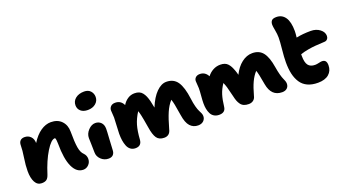

<svg xmlns="http://www.w3.org/2000/svg" viewBox="-58 -1335 3488 1941"><g transform="rotate(-20 1686.0 -364.0)"><path d="M585.9 27.8Q513.7 27.8 473.9 -57.9Q434.1 -143.6 434.1 -308.1Q434.1 -352.1 424.8 -370.1H420.9Q381.8 -370.1 325.4 -278.6Q269 -187 226.1 -49.8Q214.8 -15.1 196.3 -1.5Q177.7 12.2 144 12.2Q97.7 12.2 73.7 -32.2Q49.8 -76.7 49.8 -150.9Q49.8 -212.4 62 -291Q74.2 -369.6 74.2 -419.9Q74.2 -451.2 90.3 -468.5Q106.4 -485.8 137.2 -485.8Q176.8 -485.8 202.4 -459.5Q228 -433.1 228 -389.2Q273.9 -462.9 328.4 -500Q382.8 -537.1 438 -537.1Q510.7 -537.1 553 -492.9Q595.2 -448.7 595.2 -378.9Q595.2 -263.7 605.2 -205.6Q615.2 -147.5 643.1 -122.1Q668.9 -96.2 668.9 -59.1Q668.9 -22.9 644 2.4Q619.1 27.8 585.9 27.8Z M835 -523.9Q786.6 -523.9 759.3 -548.1Q731.9 -572.3 731.9 -610.8Q731.9 -656.2 767.8 -684.6Q803.7 -712.9 860.8 -712.9Q904.8 -712.9 929 -686Q953.1 -659.2 953.1 -622.1Q953.1 -579.6 919.9 -551.8Q886.7 -523.9 835 -523.9ZM864.3 9.8Q817.4 9.8 783.7 -22.5Q750 -54.7 750 -98.1Q750 -146.5 748 -191.7Q746.1 -236.8 746.1 -252.9Q746.1 -299.8 781.5 -337.4Q816.9 -375 857.9 -375Q894 -375 918.2 -351.3Q942.4 -327.6 942.9 -284.2Q943.4 -263.2 937.3 -172.6Q931.2 -82 931.2 -62Q931.2 -27.8 914.1 -9Q897 9.8 864.3 9.8Z M1155.8 3.9Q1125 3.9 1103.3 -12.2Q1081.5 -28.3 1070.1 -56.9Q1058.6 -85.4 1053.7 -117.9Q1048.8 -150.4 1048.8 -189.9Q1048.8 -218.8 1052.7 -276.4Q1056.6 -334 1056.6 -361.8Q1056.6 -376 1054.2 -401.9Q1051.8 -427.7 1051.8 -439Q1051.8 -464.4 1068.8 -481.7Q1085.9 -499 1116.7 -499Q1149.9 -499 1171.9 -483.2Q1193.8 -467.3 1204.6 -441.9Q1226.6 -478.5 1259.5 -500.2Q1292.5 -522 1332.5 -522Q1361.3 -522 1382.1 -513.4Q1402.8 -504.9 1417.2 -486.6Q1431.6 -468.3 1441.2 -446Q1450.7 -423.8 1459.5 -390.1Q1469.2 -346.7 1474.6 -316.9Q1514.6 -415.5 1567.6 -468.3Q1620.6 -521 1674.8 -521Q1753.9 -521 1794.2 -461.7Q1834.5 -402.3 1850.6 -275.9Q1856.9 -224.6 1867.4 -186.5Q1877.9 -148.4 1887 -132.1Q1896 -115.7 1902.8 -99.4Q1909.7 -83 1909.7 -67.9Q1909.7 -37.1 1887.9 -16.6Q1866.2 3.9 1829.6 3.9Q1777.8 3.9 1744.1 -33Q1710.4 -69.8 1697.8 -154.8Q1685.1 -235.4 1677.7 -272.2Q1670.4 -309.1 1661.6 -333Q1622.1 -288.6 1595.5 -226.8Q1568.8 -165 1539.6 -60.1Q1525.4 3.9 1464.8 3.9Q1410.2 3.9 1384.8 -32.2Q1359.4 -68.4 1346.7 -152.8Q1336.4 -213.4 1332 -238.3Q1327.6 -263.2 1321.3 -291.3Q1314.9 -319.3 1307.6 -338.9Q1267.1 -275.9 1249.3 -214.6Q1231.4 -153.3 1225.6 -63Q1220.7 3.9 1155.8 3.9Z M2066.4 -23.9Q2034.7 -23.9 2012 -37.6Q1989.3 -51.3 1977.3 -75.2Q1965.3 -99.1 1960 -126.5Q1954.6 -153.8 1954.6 -187Q1954.6 -217.8 1959 -268.1Q1963.4 -318.4 1963.4 -348.1Q1963.4 -362.3 1960.9 -387.7Q1958.5 -413.1 1958.5 -424.8Q1958.5 -447.8 1974.9 -463.4Q1991.2 -479 2020.5 -479Q2077.6 -479 2106.4 -423.8Q2131.8 -457.5 2168.2 -477.3Q2204.6 -497.1 2246.6 -497.1Q2273.4 -497.1 2293.5 -489.7Q2313.5 -482.4 2327.6 -466.6Q2341.8 -450.7 2351.1 -432.9Q2360.4 -415 2370.6 -387.2Q2378.9 -365.2 2385.3 -337.9Q2421.4 -412.1 2475.6 -454.1Q2529.8 -496.1 2590.3 -496.1Q2664.6 -496.1 2704.6 -445.1Q2744.6 -394 2762.2 -283.2Q2770 -234.9 2780 -198.2Q2790 -161.6 2797.6 -146.2Q2805.2 -130.9 2810.3 -115.7Q2815.4 -100.6 2815.4 -86.9Q2815.4 -58.1 2796.4 -39.6Q2777.3 -21 2742.7 -21Q2627 -21 2602.5 -157.2Q2581.5 -281.7 2568.4 -314Q2533.2 -276.4 2508.1 -222.2Q2482.9 -168 2460.4 -85Q2454.1 -55.2 2433.8 -39.6Q2413.6 -23.9 2384.3 -23.9Q2354.5 -23.9 2333.3 -32.7Q2312 -41.5 2298.1 -60.3Q2284.2 -79.1 2275.9 -101.3Q2267.6 -123.5 2260.3 -157.2Q2243.2 -229 2234.4 -258.8Q2225.6 -288.6 2214.4 -312Q2179.7 -260.3 2163.6 -208.7Q2147.5 -157.2 2138.7 -80.1Q2130.9 -23.9 2066.4 -23.9Z M3115.7 13.2Q3051.3 13.2 3004.9 -8.3Q2958.5 -29.8 2931.4 -71Q2904.3 -112.3 2891.8 -166.7Q2879.4 -221.2 2879.4 -292Q2879.4 -346.7 2887.9 -428Q2896.5 -509.3 2896.5 -553.2Q2896.5 -589.8 2887.9 -634.5Q2879.4 -679.2 2879.4 -695.8Q2879.4 -724.6 2893.6 -740.2Q2907.7 -755.9 2944.8 -755.9Q3004.9 -755.9 3038.8 -707Q3072.8 -658.2 3072.8 -558.1Q3072.8 -534.2 3067.4 -490.2Q3136.7 -504.9 3223.6 -504.9Q3280.8 -504.9 3320.8 -474.4Q3360.8 -443.8 3360.8 -401.9Q3360.8 -383.3 3349.6 -369.4Q3338.4 -355.5 3319.8 -354Q3248 -350.1 3215.1 -347.7Q3182.1 -345.2 3137 -337.4Q3091.8 -329.6 3052.7 -315.9V-297.9Q3052.7 -227.1 3076.2 -197Q3099.6 -167 3149.4 -167Q3167 -167 3190.2 -172.6Q3213.4 -178.2 3224.6 -178.2Q3250.5 -178.2 3262.5 -163.3Q3274.4 -148.4 3274.4 -118.2Q3274.4 -58.1 3233.2 -22.5Q3191.9 13.2 3115.7 13.2Z"/></g></svg>

Font: Shantell Sans Irregular
Style: Regular
Weight: 800
Designer: Stephen Nixon, Anya Danilova, Shantell Martin
Foundry: Arrow Type
Version: Version 1.006;[9816181b4]